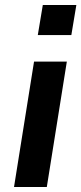

<svg xmlns="http://www.w3.org/2000/svg" viewBox="-20 -747 325 767"><path d="M131 -607 151 -727H285L265 -607ZM36 0 116 -501H247L167 0Z"/></svg>

Font: Nunito Sans 7pt SemiCondensed
Style: Bold Italic
Weight: 700
Width: 4
Italic angle: -9°
Designer: Vernon Adams
Foundry: Vernon Adams
Version: Version 3.101;gftools[0.9.27]